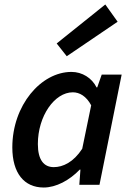

<svg xmlns="http://www.w3.org/2000/svg" viewBox="-20 -825 585 857"><path d="M175 12C230 12 290 -20 336 -68H339L334 0H424L523 -492H434L414 -435H411C390 -477 347 -504 299 -504C163 -504 35 -355 35 -167C35 -52 88 12 175 12ZM220 -79C176 -79 149 -111 149 -182C149 -308 224 -413 305 -413C335 -413 365 -396 387 -355L347 -161C308 -101 261 -79 220 -79ZM278 -574 505 -728 450 -805 233 -631Z"/></svg>

Font: Source Sans Pro Semibold
Style: Italic
Weight: 600
Italic angle: -11°
Designer: Paul D. Hunt
Foundry: Adobe Systems Incorporated
Version: Version 3.006;hotconv 1.0.111;makeotfexe 2.5.65597